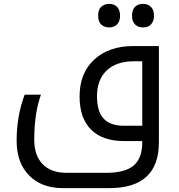

<svg xmlns="http://www.w3.org/2000/svg" viewBox="-20 -720 916 980"><path d="M706.1 -78.1V-407.2H663.1Q574.2 -407.2 524.7 -360.4Q475.1 -313.5 475.1 -229Q475.1 -150.9 509 -114.5Q543 -78.1 611.8 -78.1ZM301.8 240.2Q191.9 240.2 128.4 175.3Q64.9 110.4 64.9 -1Q64.9 -128.4 106 -236.8H189Q154.8 -141.1 154.8 -6.8Q154.8 74.2 198 118.2Q241.2 162.1 319.8 162.1H522Q619.6 162.1 662.8 124.3Q706.1 86.4 706.1 6.8V0H613.8Q502.9 0 444.6 -58.6Q386.2 -117.2 386.2 -228Q386.2 -346.7 460.9 -415.8Q535.6 -484.9 660.2 -484.9H791V5.9Q791 240.2 538.1 240.2ZM710 -580.1Q684.1 -580.1 668.9 -595.7Q653.8 -611.3 653.8 -640.1Q653.8 -668.9 668.7 -684.6Q683.6 -700.2 710 -700.2Q736.8 -700.2 751.5 -683.8Q766.1 -667.5 766.1 -640.1Q766.1 -612.8 751.5 -596.4Q736.8 -580.1 710 -580.1ZM537.1 -580.1Q513.7 -580.1 497.3 -594.2Q481 -608.4 481 -640.1Q481 -671.9 497.3 -686Q513.7 -700.2 537.1 -700.2Q562.5 -700.2 577.6 -684.8Q592.8 -669.4 592.8 -640.1Q592.8 -611.3 577.9 -595.7Q563 -580.1 537.1 -580.1Z"/></svg>

Font: DroidArabicKufi
Style: Regular
Weight: 400
Designer: Pascal Zoghbi
Foundry: Ascender Corporation
Version: Version 1.00; ttfautohint (v1.4.1)